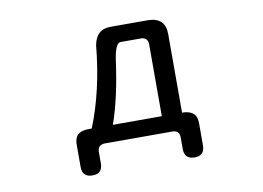

<svg xmlns="http://www.w3.org/2000/svg" viewBox="-69 -589 1139 830"><g transform="rotate(-10 500.0 -174.5)"><path d="M386.7 -416Q398.4 -484.4 461.9 -484.4H626Q702.1 -483.4 702.1 -411.1V-65.4Q768.6 -65.4 766.6 -4.9V89.8Q766.6 134.8 722.7 134.8Q677.7 134.8 677.7 89.8V39.1Q677.7 8.8 647.5 7.8H349.6Q319.3 8.8 318.4 39.1V89.8Q318.4 134.8 274.4 134.8Q229.5 134.8 229.5 89.8V-4.9Q227.5 -65.4 290 -65.4H305.7Q368.2 -220.7 386.7 -416ZM583 -412.1H492.2Q470.7 -410.2 460 -341.8Q437.5 -174.8 398.4 -65.4H613.3V-381.8Q612.3 -411.1 583 -412.1Z"/></g></svg>

Font: FakePearl
Style: Regular
Weight: 400
Version: Version 1.2